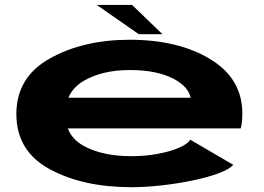

<svg xmlns="http://www.w3.org/2000/svg" viewBox="-20 -753 1074 780"><path d="M514 7.5Q317 7.5 181.8 -65.8Q46.5 -139 46.5 -290Q46.5 -439.5 182.5 -515.5Q318.5 -591.5 506.5 -591.5Q704.5 -591.5 834.5 -512.5Q964.5 -433.5 964.5 -291.5Q964.5 -255 958 -231.5H255.5Q273 -185.5 321.5 -159.5Q397 -118.5 515 -118.5Q569 -118.5 619.8 -127.8Q670.5 -137 706.5 -152.5Q742.5 -168 753 -185.5L927.5 -83.5Q912 -65 867.5 -48.8Q823 -32.5 762 -19.8Q701 -7 635.8 0.2Q570.5 7.5 514 7.5ZM258 -356H754.5Q745 -400.5 688 -431.5Q619 -468.5 507.5 -468.5Q396.5 -468.5 321 -425Q276 -399 258 -356ZM544 -614 373 -733H516.5L640 -614Z"/></svg>

Font: Anybody UltraExpanded Regular
Style: Bold
Weight: 700
Width: 9
Designer: Tyler Finck
Foundry: Etcetera Type Company
Version: Version 1.010; ttfautohint (v1.8.3) -l 8 -r 50 -G 200 -x 14 